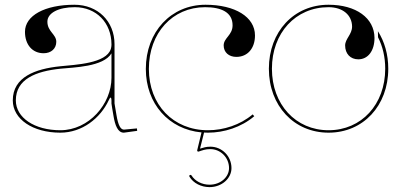

<svg xmlns="http://www.w3.org/2000/svg" viewBox="-20 -542 1646 788"><path d="M285.5 -522.5C163.5 -522.5 82.5 -478 82.5 -411.5C82.5 -358.5 113 -323.5 159 -323.5C190 -323.5 211 -342.5 211 -370.5C211 -401.5 174.5 -412.5 174.5 -453C174.5 -488.5 219.5 -512.5 287 -512.5C376 -512.5 437 -448 437.5 -360.5V-357.5C437.5 -352.5 436.5 -347 435 -341.5C416.5 -281 289 -276.5 227 -270C125 -259.5 32.5 -226 32.5 -130C32.5 -53 114.5 2.5 227.5 2.5C317.5 2.5 392 -57 426.5 -131C429.5 -138 432 -141.5 434 -141.5C436 -141.5 437.5 -137 437.5 -128V-117C437.5 -113 443 -83.5 445.5 -68C452 -27.5 463.5 2.5 488 2.5H488.5L543 -5L542 -15L488.5 -10C474.5 -10.5 465 -28 458 -70L450 -117.5V-360.5C450 -454.5 381.5 -522.5 285.5 -522.5ZM437.5 -323V-222.5C437.5 -116.5 346 -7.5 227.5 -7.5C121.5 -7.5 45 -59 45 -130C45 -217.5 127 -249.5 228 -260C283 -265.5 404 -267.5 437.5 -323Z M823.5 -522.5C682.5 -522.5 578.5 -412 578.5 -259C578.5 -116 673 -11 807 1.5L789.5 74C789.5 74.5 789 75.5 789.5 77C790 79 792 81 795.5 80C811 75 822 70 843.5 70C884.5 70 920 104 920 148C920 184 886 216 840 216C808.5 216 780 201 766 178C765.5 177 762.5 174.5 759 176.5C755.5 178.5 757 182 757.5 183C773.5 210 806 226 840 226C890 226 930 190.5 930 148C930 98.5 890.5 60 843.5 60C825.5 60 814.5 64 801 68L817.5 2C823 2.5 828 2.5 833.5 2.5C899.5 2.5 970 -19.5 1023.5 -65L1017 -72.5C965.5 -29 897.5 -7.5 833.5 -7.5C691 -7.5 591 -112 591 -259C591 -407 688 -512.5 822 -512.5C888.5 -512.5 934.5 -491.5 934.5 -438C934.5 -397.5 898 -386.5 898 -355.5C898 -327.5 919 -308.5 950 -308.5C996 -308.5 1026.5 -343.5 1026.5 -396.5C1026.5 -472 945.5 -522.5 823.5 -522.5Z M1328.5 -522.5C1186 -522.5 1083.5 -412 1083.5 -260C1083.5 -108 1186.5 2.5 1328.5 2.5C1470.5 2.5 1573.5 -108 1573.5 -260C1573.5 -319 1558 -371.5 1531 -414L1531.5 -389C1550.5 -352 1561 -308 1561 -260C1561 -113.5 1463.5 -7.5 1328.5 -7.5C1193.5 -7.5 1096 -113.5 1096 -260C1096 -406.5 1193 -512.5 1328.5 -512.5C1386.5 -512.5 1424.5 -480.5 1425 -433C1425 -401 1396.5 -382.5 1396.5 -355.5C1396.5 -321.5 1418 -298.5 1450.5 -298.5C1490.5 -298.5 1517 -333.5 1517 -386.5C1516.5 -468 1441.5 -522.5 1328.5 -522.5Z"/></svg>

Font: ZnikomitNo24
Style: Regular
Weight: 500
Designer: gluk
Foundry: gluk
Version: Version 0.55